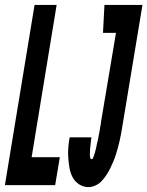

<svg xmlns="http://www.w3.org/2000/svg" viewBox="-48 -755 601 783"><path d="M-28 0 93 -735H183L81 -114H196L177 0ZM313 8Q292 8 275 -3Q258 -14 248.5 -31.5Q239 -49 235.5 -69.5Q232 -90 230.5 -110.5Q229 -131 230.5 -152Q232 -173 236 -195H325Q324 -190 323.5 -185.5Q323 -181 322.5 -176.5Q322 -172 321.5 -167Q321 -162 320.5 -157.5Q320 -153 319.5 -148.5Q319 -144 319 -139Q319 -134 318.5 -129.5Q318 -125 318.5 -120.5Q319 -116 320 -111Q321 -106 326 -106Q330 -106 332 -112Q334 -118 336 -123Q338 -128 339 -132.5Q340 -137 341.5 -142Q343 -147 344 -152Q345 -157 346 -161.5Q347 -166 348 -171Q349 -176 350.5 -181Q352 -186 352.5 -190.5Q353 -195 354 -200Q355 -205 356 -210Q357 -215 358 -219.5Q359 -224 359.5 -229Q360 -234 361 -239Q362 -244 363 -248.5Q364 -253 364 -258L425 -621H372L378 -735H533L451 -240Q449 -225 446 -210.5Q443 -196 440 -181.5Q437 -167 433 -153Q429 -139 424.5 -124.5Q420 -110 414 -96Q408 -82 401.5 -68.5Q395 -55 386 -41.5Q377 -28 367 -17Q357 -6 342 1Q327 8 313 8Z"/></svg>

Font: Iosevka Heavy Oblique
Style: Regular
Weight: 900
Italic angle: -9°
Monospace: yes
Designer: Belleve Invis
Foundry: Belleve Invis
Version: Version 32.5.0; ttfautohint (v1.8.4)